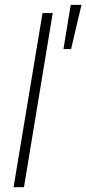

<svg xmlns="http://www.w3.org/2000/svg" viewBox="-20 -782 360 802"><path d="M200.2 -727.5 80.1 0H36.6L157.7 -727.5ZM245.1 -577.1 275.4 -761.7H320.3L276.9 -577.1Z"/></svg>

Font: Inter Tight ExtraLight
Style: Italic
Weight: 250
Italic angle: -9.39999°
Designer: Rasmus Andersson
Foundry: rsms
Version: Version 3.004